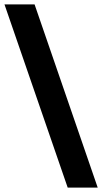

<svg xmlns="http://www.w3.org/2000/svg" viewBox="-40 -750 462 870"><path d="M266.7 100 -19.7 -730H116.7L402.7 100Z"/></svg>

Font: MuseoModerno Thin
Style: Regular
Weight: 100
Designer: Pablo Cosgaya, Héctor Gatti, Marcela Romero, and the Authors of The MuseoModerno Project.
Foundry: Omnibus-Type Team
Version: Version 1.003